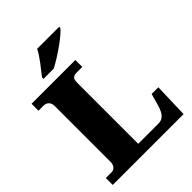

<svg xmlns="http://www.w3.org/2000/svg" viewBox="-258 -1062 1194 1194"><g transform="rotate(-45 338.5 -465.5)"><path d="M183 -784V-771H273C343 -807 456 -886 481 -921V-931H287C266 -886 212 -822 183 -784ZM21 0H644L651 -229H592L571 -154C553 -89 528 -69 492 -69H314V-604C314 -636 321 -653 357 -653H406V-714H21V-653H66C92 -653 113 -636 113 -602V-109C113 -78 92 -61 74 -61H21Z"/></g></svg>

Font: Noto Serif Malayalam Black
Style: Regular
Weight: 900
Designer: Indian type Foundry, Jelle Bosma, Monotype Design Team
Foundry: Monotype Imaging Inc.
Version: Version 2.104